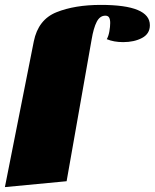

<svg xmlns="http://www.w3.org/2000/svg" viewBox="-46 -740 632 784"><path d="M366 -720Q566 -720 566 -637Q566 -602 534 -585Q502 -568 457 -568Q419 -568 390 -580Q397 -592 400.5 -611.5Q404 -631 404 -646Q404 -661 399.5 -668.5Q395 -676 384 -676Q362 -676 349 -651Q336 -626 328 -578L226 0L-26 24L92 -571Q110 -660 184.5 -690Q259 -720 366 -720Z"/></svg>

Font: Sansita Black Italic
Style: Regular
Weight: 900
Italic angle: -11°
Designer: Pablo Cosgaya
Foundry: Omnibus-Type
Version: Version 1.006